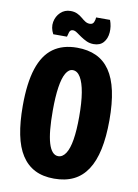

<svg xmlns="http://www.w3.org/2000/svg" viewBox="-95 -916 713 992"><g transform="rotate(10 262.0 -420.0)"><path d="M259 14Q200 14 158 -7.5Q116 -29 88.5 -71.5Q61 -114 48 -178.5Q35 -243 35 -329Q35 -449 60 -525Q85 -601 135 -637Q185 -673 260 -673Q318 -673 361 -653Q404 -633 432.5 -591.5Q461 -550 475 -485.5Q489 -421 489 -333Q489 -245 475 -179.5Q461 -114 432.5 -71Q404 -28 361 -7Q318 14 259 14ZM260 -104Q283 -104 299.5 -129Q316 -154 324 -203Q332 -252 332 -323Q332 -398 323.5 -449Q315 -500 298.5 -527.5Q282 -555 258 -555Q237 -555 222 -529.5Q207 -504 199.5 -454Q192 -404 192 -331Q192 -275 196 -232.5Q200 -190 208.5 -161.5Q217 -133 230 -118.5Q243 -104 260 -104ZM340 -706Q319 -706 302 -714Q285 -722 270.5 -732Q256 -742 244.5 -750Q233 -758 223 -758Q209 -758 204.5 -744Q200 -730 198 -720H126Q109 -752 114.5 -782.5Q120 -813 141.5 -833.5Q163 -854 194 -854Q214 -854 229 -847Q244 -840 255.5 -830Q267 -820 278 -813Q289 -806 302 -806Q318 -806 323.5 -819.5Q329 -833 329 -844H402Q414 -812 411.5 -779.5Q409 -747 391 -726.5Q373 -706 340 -706Z"/></g></svg>

Font: Bricolage Grotesque 24pt Condensed ExtraBold
Style: Regular
Weight: 800
Width: 3
Designer: Mathieu Triay
Foundry: Atelier Triay
Version: Version 1.001;gftools[0.9.33.dev8+g029e19f]